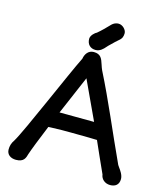

<svg xmlns="http://www.w3.org/2000/svg" viewBox="-140 -1088 1047 1209"><g transform="rotate(15 383.0 -483.0)"><path d="M17.1 -37.6C17.1 -3.9 43.5 14.2 78.1 14.2C130.4 14.2 137.7 -15.1 145.5 -43.5V-43C156.2 -75.7 186 -150.9 222.2 -238.8C229 -238.8 235.8 -239.3 242.7 -239.7C335.4 -243.7 410.6 -240.2 485.4 -240.2C508.8 -239.3 528.8 -238.8 539.1 -238.8C566.9 -176.3 592.8 -117.2 628.9 -38.1C632.3 -9.3 656.7 14.2 691.9 14.2C723.6 14.2 749 -1 749 -40C749 -66.4 729.5 -92.8 718.8 -107.4L709.5 -121.1C619.6 -314.9 545.4 -496.1 457.5 -669.9C453.6 -677.2 448.7 -691.9 443.8 -706.5C432.6 -740.7 423.3 -768.6 377 -768.6C340.8 -768.6 322.3 -738.3 317.9 -709.5C261.7 -597.7 83 -175.8 37.6 -101.1C22 -79.6 17.1 -58.6 17.1 -37.6ZM266.6 -345.2C305.2 -436.5 345.2 -529.8 374.5 -596.7C425.8 -487.8 462.4 -409.2 492.2 -343.8C348.1 -344.7 293.9 -345.2 266.6 -345.2ZM382.8 -783.7C411.6 -783.7 430.2 -802.7 445.8 -820.8C450.7 -826.2 457.5 -834 462.9 -838.4C489.7 -863.3 490.7 -866.7 508.3 -880.9C530.3 -898.4 533.2 -913.1 533.7 -932.6C533.7 -954.6 508.8 -981.4 481.9 -981.4C468.8 -981.4 450.7 -978 430.2 -954.6C415 -938.5 387.2 -910.6 364.3 -891.6C353.5 -887.2 326.7 -864.7 326.7 -841.8C326.7 -804.7 350.1 -783.7 382.8 -783.7Z"/></g></svg>

Font: Autour One
Style: Regular
Weight: 400
Designer: Eben Sorkin
Foundry: Eben Sorkin
Version: Version 1.002